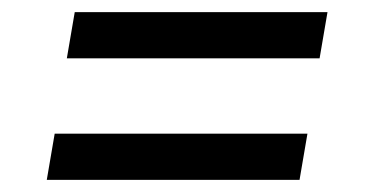

<svg xmlns="http://www.w3.org/2000/svg" viewBox="-20 -498 616 316"><path d="M90 -402H506L519 -478H103ZM473 -202 486 -278H70L57 -202Z"/></svg>

Font: Iosevka Sparkle
Style: Italic
Weight: 400
Italic angle: -9°
Designer: Belleve Invis
Foundry: Belleve Invis
Version: Version 4.5.0; ttfautohint (v1.8.3)